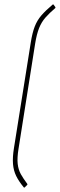

<svg xmlns="http://www.w3.org/2000/svg" viewBox="-20 -717 274 879"><path d="M89 141Q66 113 54 88.5Q42 64 39.5 33.5Q37 3 44 -40L121 -523Q128 -567 139 -595.5Q150 -624 169.5 -646.5Q189 -669 221 -696Q223 -698 225 -696L233 -685Q234 -683 234 -682Q234 -681 233 -680Q206 -657 188 -636.5Q170 -616 159 -588.5Q148 -561 141 -518L65 -37Q58 6 61 33Q64 60 75.5 80.5Q87 101 105 125Q107 127 104 130L93 141Q92 142 91 142Q90 142 89 141Z"/></svg>

Font: Sofia Sans Condensed Thin
Style: Italic
Weight: 250
Italic angle: -9°
Version: Version 4.100